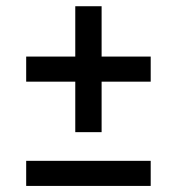

<svg xmlns="http://www.w3.org/2000/svg" viewBox="-20 -597 568 616"><path d="M221.5 -173V-335H64V-415.5H221.5V-577H306V-415.5H463.5V-335H306V-173ZM64 -0.5V-81H463.5V-0.5Z"/></svg>

Font: Encode Sans Semi Condensed Medium
Style: Regular
Weight: 500
Width: 4
Designer: Multiple Designers
Foundry: Impallari Type
Version: Version 2.000